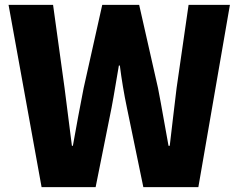

<svg xmlns="http://www.w3.org/2000/svg" viewBox="-20 -765 975 785"><path d="M150 0H371L436 -324C447 -381 456 -441 466 -497H470C477 -441 487 -381 499 -324L566 0H791L920 -745H751L702 -405C693 -328 683 -249 674 -169H669C654 -249 641 -329 626 -405L549 -745H398L322 -405C307 -328 292 -249 278 -169H274C264 -249 254 -327 244 -405L197 -745H15Z"/></svg>

Font: Noto Sans JP Black
Style: Regular
Weight: 900
Designer: Ryoko NISHIZUKA 西塚涼子 (kana, bopomofo & ideographs); Paul D. Hunt (Latin, Greek & Cyrillic); Sandoll Communications 산돌커뮤니
Foundry: Adobe
Version: Version 2.002;hotconv 1.0.116;makeotfexe 2.5.65601